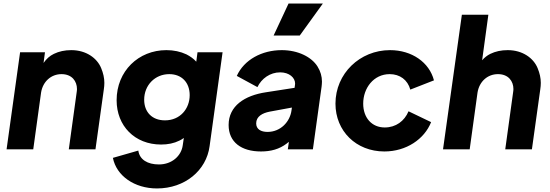

<svg xmlns="http://www.w3.org/2000/svg" viewBox="-20 -840 3094 1080"><path d="M167 0 211 -319C221 -382 268 -423 326 -423C385 -423 413 -383 413 -339C413 -333 412 -326 411 -319L367 0H517L564 -337C566 -350 567 -362 567 -374C567 -401 561 -428 549 -457C526 -513 465 -558 381 -558C344 -558 312 -551 283 -537C260 -526 241 -509 225 -486L233 -546H93L17 0Z M863 220C1020 220 1141 119 1159 -18L1232 -546H1091L1084 -493C1069 -510 1050 -523 1029 -534C995 -550 957 -558 916 -558C759 -558 636 -440 636 -276C636 -132 738 -27 886 -27C925 -27 959 -34 989 -49C998 -53 1006 -58 1014 -64L1008 -23C1000 37 947 85 874 85C810 85 765 58 758 7L615 48C635 149 736 220 863 220ZM908 -163C835 -163 791 -210 791 -279C791 -361 852 -423 932 -423C1003 -423 1047 -375 1047 -305C1047 -228 993 -163 908 -163Z M1666 -640 1796 -820H1603L1519 -640ZM1448 12C1504 12 1551 -1 1592 -32C1596 -35 1600 -39 1605 -42L1599 0H1740L1789 -353C1790 -363 1791 -372 1791 -381C1791 -410 1783 -439 1766 -466C1733 -519 1657 -558 1565 -558C1453 -558 1353 -504 1312 -413L1428 -350C1451 -398 1499 -433 1556 -433C1607 -433 1640 -403 1640 -370C1640 -366 1639 -363 1639 -360L1637 -346L1476 -321C1356 -303 1266 -244 1266 -137C1266 -40 1338 12 1448 12ZM1622 -235 1620 -221C1612 -155 1558 -98 1485 -98C1448 -98 1421 -113 1421 -146C1421 -185 1456 -204 1497 -212Z M2142 12C2265 12 2367 -57 2405 -153L2278 -214C2255 -159 2207 -123 2144 -123C2071 -123 2023 -178 2023 -257C2023 -345 2082 -423 2172 -423C2229 -423 2273 -391 2288 -336L2421 -388C2395 -489 2297 -558 2174 -558C2004 -558 1867 -426 1867 -257C1867 -103 1983 12 2142 12Z M2622 0 2666 -319C2676 -382 2723 -423 2781 -423C2840 -423 2868 -383 2868 -339C2868 -333 2867 -326 2866 -319L2822 0H2972L3019 -337C3021 -350 3022 -362 3022 -374C3022 -401 3016 -428 3004 -457C2981 -513 2920 -558 2836 -558C2799 -558 2767 -551 2738 -537C2720 -528 2705 -516 2692 -501L2727 -757H2578L2472 0Z"/></svg>

Font: Plus Jakarta Sans ExtraBold
Style: Italic
Weight: 800
Italic angle: -8°
Designer: Gumpita Rahayu
Foundry: Tokotype
Version: Version 2.071;gftools[0.9.30]